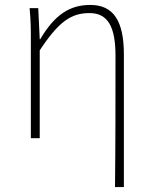

<svg xmlns="http://www.w3.org/2000/svg" viewBox="-20 -560 617 778"><path d="M446 198H482V-339C482 -475 440 -540 346 -540C265 -540 203 -503 143 -401H141L135 -527H100C105 -474 105 -438 105 -396V0H141V-356C219 -474 269 -507 343 -507C418 -507 448 -450 448 -334C448 -158 448 21 446 198Z"/></svg>

Font: Noto Sans CJK SC Thin
Style: Regular
Weight: 100
Designer: Ryoko NISHIZUKA 西塚涼子 (kana, bopomofo & ideographs); Paul D. Hunt (Latin, Greek & Cyrillic); Sandoll Communications 산돌커뮤니
Foundry: Adobe
Version: Version 2.004;hotconv 1.0.118;makeotfexe 2.5.65603